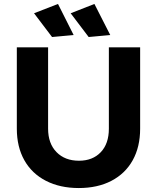

<svg xmlns="http://www.w3.org/2000/svg" viewBox="-20 -939 792 970"><path d="M379 -127Q448 -127 489 -170Q530 -213 530 -289V-700H688V-289Q688 -197 650.5 -129.5Q613 -62 543 -25.5Q473 11 378 11Q283 11 212 -25.5Q141 -62 103 -129.5Q65 -197 65 -289V-700H223V-289Q223 -214 265.5 -170.5Q308 -127 379 -127ZM273 -919 352 -762 243 -752 152 -872ZM457 -919 537 -762 428 -752 337 -872Z"/></svg>

Font: Argentum Sans SemiBold
Style: Regular
Weight: 600
Designer: Julieta Ulanovsky (Modified by Cristiano Sobral)
Foundry: Julieta Ulanovsky
Version: Version 5.001;November 22, 2018;FontCreator 11.5.0.2425 64-b